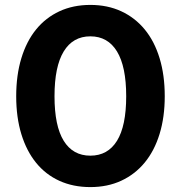

<svg xmlns="http://www.w3.org/2000/svg" viewBox="-20 -746 736 782"><path d="M348 16Q278 16 222 -9.5Q166 -35 127 -83Q88 -131 67 -199.5Q46 -268 46 -354Q46 -440 67 -509Q88 -578 127 -626Q166 -674 222 -700Q278 -726 348 -726Q418 -726 474 -700Q530 -674 569.5 -626Q609 -578 630 -509Q651 -440 651 -354Q651 -269 630 -200.5Q609 -132 569.5 -84Q530 -36 474 -10Q418 16 348 16ZM348 -112Q419 -112 456.5 -172.5Q494 -233 494 -354Q494 -475 456.5 -536.5Q419 -598 348 -598Q277 -598 239.5 -536.5Q202 -475 202 -354Q202 -233 239.5 -172.5Q277 -112 348 -112Z"/></svg>

Font: Geist
Style: Bold
Weight: 400
Designer: Basement.studio, Andrés Briganti, Mateo Zaragoza
Foundry: Basement.studio, Vercel, Andrés Briganti, Guido Ferreyra, Mateo Zaragoza
Version: Version 1.401